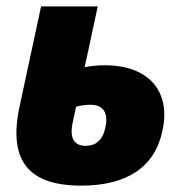

<svg xmlns="http://www.w3.org/2000/svg" viewBox="-20 -573 569 603"><path d="M235 10C377 10 466 -47 490 -162C518 -287 446 -368 310 -368C288 -368 266 -366 246 -362L287 -553H109L42 -241C4 -68 70 10 235 10ZM208 -187 219 -238C234 -242 250 -244 264 -244C305 -244 321 -218 311 -173C303 -133 281 -115 249 -115C213 -115 198 -139 208 -187Z"/></svg>

Font: Noto Sans SemiCondensed Black
Style: Italic
Weight: 900
Width: 4
Italic angle: -12°
Designer: Monotype Design Team
Foundry: Monotype Imaging Inc.
Version: Version 2.013